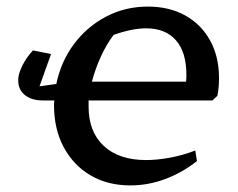

<svg xmlns="http://www.w3.org/2000/svg" viewBox="-20 -554 723 583"><path d="M110 -249Q73 -249 52.5 -268Q32 -287 36 -320Q38 -335 49 -357Q60 -379 80 -401L135 -390L100 -292L151 -299Q165 -367 204.5 -420Q244 -473 302 -503.5Q360 -534 429 -534Q494 -534 542.5 -507Q591 -480 618 -431Q645 -382 645 -317Q645 -305 644 -291Q643 -277 640 -263L625 -249H249Q249 -239 249 -230Q249 -154 295 -111Q341 -68 424 -68Q456 -68 495 -75Q534 -82 573 -97L578 -65Q534 -30 482 -10.5Q430 9 376 9Q307 9 255 -21.5Q203 -52 173.5 -107Q144 -162 144 -235Q144 -242 145 -249ZM424 -468Q381 -468 325 -448Q303 -419 286 -381.5Q269 -344 259 -306H545Q546 -317 546 -326Q546 -396 514 -432Q482 -468 424 -468Z"/></svg>

Font: Piazzolla SC Medium
Style: Italic
Weight: 500
Italic angle: -11.3°
Designer: Juan Pablo del Peral
Foundry: Huerta Tipografica
Version: Version 1.330